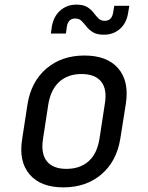

<svg xmlns="http://www.w3.org/2000/svg" viewBox="-20 -800 640 830"><path d="M254 10Q156 10 108 -46Q60 -102 76 -200L99 -350Q115 -448 181 -504Q247 -560 345 -560Q443 -560 491 -504.5Q539 -449 524 -351L500 -200Q484 -102 418 -46Q352 10 254 10ZM267 -70Q326 -70 363 -103Q400 -136 410 -200L433 -350Q444 -414 417.5 -447Q391 -480 332 -480Q274 -480 237 -447Q200 -414 189 -350L166 -200Q156 -136 182.5 -103Q209 -70 267 -70ZM429 -650Q399 -650 382 -660.5Q365 -671 354 -685Q343 -699 332.5 -709.5Q322 -720 305 -720Q275 -720 269 -685L265 -655H200L204 -685Q212 -730 241 -755Q270 -780 310 -780Q340 -780 357 -769.5Q374 -759 384.5 -745Q395 -731 405.5 -720.5Q416 -710 433 -710Q463 -710 469 -745L474 -775H539L534 -745Q527 -700 498.5 -675Q470 -650 429 -650Z"/></svg>

Font: NKDuy Mono
Style: Italic
Weight: 400
Italic angle: -9°
Monospace: yes
Designer: NKDuy
Foundry: NKDuy
Version: Version 2.251; ttfautohint (v1.8.4.7-5d5b)